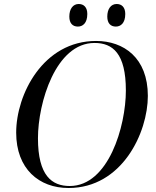

<svg xmlns="http://www.w3.org/2000/svg" viewBox="-20 -930 782 961"><path d="M560 -797C583 -797 607 -813 607 -860C607 -894 589 -910 564 -910C535 -910 517 -885 517 -847C517 -813 534 -797 560 -797ZM370 -797C393 -797 417 -813 417 -860C417 -894 399 -910 374 -910C345 -910 327 -885 327 -847C327 -813 344 -797 370 -797ZM323 11C591 11 720 -266 720 -450C720 -641 599 -725 461 -725C196 -725 61 -458 61 -266C61 -85 175 11 323 11ZM329 1C240 1 170 -50 170 -238C170 -416 259 -715 453 -715C544 -715 610 -663 610 -477C610 -298 523 1 329 1Z"/></svg>

Font: Noto Serif Display
Style: Italic
Weight: 400
Italic angle: -12°
Designer: Monotype Design Team
Foundry: Monotype Imaging Inc.
Version: Version 2.009